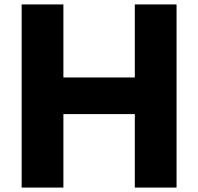

<svg xmlns="http://www.w3.org/2000/svg" viewBox="-20 -845 893 865"><path d="M265.6 -331H587.4V0H775.4V-825H587.4V-496H265.6V-825H77.6V0H265.6Z"/></svg>

Font: Hussar
Style: BdSuprExt
Weight: 700
Foundry: Cannot Into Space Fonts
Version: Version 2.00